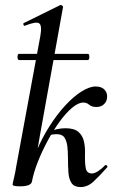

<svg xmlns="http://www.w3.org/2000/svg" viewBox="-20 -746 474 777"><path d="M61 8Q43 8 37 6Q31 4 31 1Q31 -3 36.5 -25.5Q42 -48 46 -74L143 -599Q151 -643 138.5 -651.5Q126 -660 81 -642Q77 -640 75 -646Q73 -652 77 -653L223 -725Q227 -727 231.5 -723.5Q236 -720 235 -717L143 -206L109 -10Q104 8 61 8ZM306 11Q281 11 270 -4.5Q259 -20 257 -47Q255 -74 255 -108Q255 -133 252.5 -154Q250 -175 241 -189Q232 -203 209 -203Q195 -203 179 -199L175 -212Q194 -220 211.5 -223.5Q229 -227 245 -227Q280 -227 297 -212.5Q314 -198 319.5 -174.5Q325 -151 324 -125Q323 -87 327 -65.5Q331 -44 352 -44Q363 -44 378 -54Q393 -64 405 -77Q408 -80 412.5 -76Q417 -72 413 -68Q381 -32 357.5 -10.5Q334 11 306 11ZM109 -10 92 -12Q102 -72 125.5 -129Q149 -186 179.5 -234Q210 -282 243.5 -318.5Q277 -355 309.5 -375.5Q342 -396 367 -396Q392 -396 404 -382Q416 -368 413 -349Q412 -335 400.5 -324Q389 -313 370 -313Q351 -313 341 -322Q331 -331 317 -331Q297 -331 272 -310Q247 -289 221.5 -254Q196 -219 173.5 -177.5Q151 -136 133.5 -92Q116 -48 109 -10ZM57 -503Q53 -503 51.5 -509.5Q50 -516 51.5 -522Q53 -528 57 -528H334Q340 -528 341 -522Q342 -516 341 -509.5Q340 -503 334 -503Z"/></svg>

Font: Cormorant SemiBold
Style: Italic
Weight: 600
Italic angle: -10°
Designer: Christian Thalmann (Catharsis Fonts)
Foundry: Catharsis Fonts
Version: Version 4.000